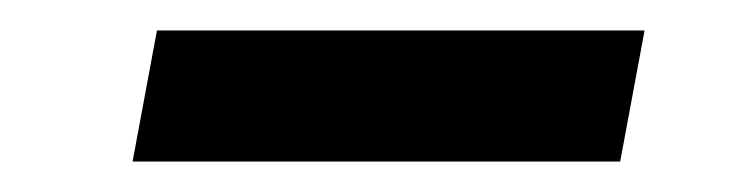

<svg xmlns="http://www.w3.org/2000/svg" viewBox="-20 -372 492 126"><path d="M67 -266H387L403 -352H83Z"/></svg>

Font: Fixel Display Medium
Style: Italic
Weight: 500
Italic angle: -10°
Designer: AlfaBravo + MacPaw
Foundry: Kyrylo Tkachov, Marchela Mozhyna, Serhii Makarenko, Maria Weinstein, Zakhar Kryvoshyya
Version: Version 1.210;Glyphs 3.2 (3217)